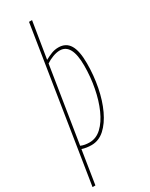

<svg xmlns="http://www.w3.org/2000/svg" viewBox="-264 -787 817 1043"><g transform="rotate(-30 145.0 -265.0)"><path d="M-21 210 129 -740H148L111 -512Q133 -524 153.5 -532Q174 -540 197 -540Q244 -540 266.5 -503Q289 -466 289 -388Q289 -312 275 -240.5Q261 -169 234.5 -112.5Q208 -56 171.5 -23Q135 10 89 10Q58 10 30 1L-3 210ZM87 -8Q129 -8 162.5 -39.5Q196 -71 220 -125Q244 -179 257 -246.5Q270 -314 270 -385Q270 -522 195 -522Q175 -522 151 -513Q127 -504 108 -491L33 -18Q56 -8 87 -8Z"/></g></svg>

Font: Georama Condensed Thin
Style: Italic
Weight: 100
Width: 3
Italic angle: -9°
Designer: Jean-Baptiste Levee
Foundry: Production Type
Version: Version 1.000